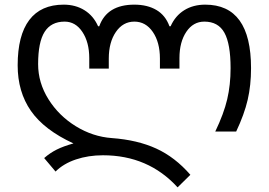

<svg xmlns="http://www.w3.org/2000/svg" viewBox="-20 -566 1156 826"><path d="M423 102Q360 102 306.5 120Q253 138 219 172L170 114Q195 92 224 77.5Q253 63 296 51Q170 -7 113 -89Q56 -171 56 -285Q56 -414 106 -480Q156 -546 254 -546Q305 -546 343.5 -522Q382 -498 402 -453H407Q440 -546 558 -546Q614 -546 653 -523Q692 -500 709 -453H714Q734 -498 772.5 -522Q811 -546 863 -546Q1060 -546 1060 -273Q1060 -199 1045.5 -136.5Q1031 -74 996 0H906Q943 -77 957.5 -139Q972 -201 972 -273Q972 -377 945.5 -425Q919 -473 859 -473Q811 -473 781.5 -429Q752 -385 752 -316V-271H668V-314Q668 -384 637.5 -428.5Q607 -473 558 -473Q509 -473 478.5 -428.5Q448 -384 448 -314V-271H364V-316Q364 -384 334.5 -428.5Q305 -473 258 -473Q200 -473 172 -429Q144 -385 144 -290Q144 -210 188.5 -139Q233 -68 306 -23Q379 22 461 28Q571 36 652 73Q733 110 799 186L744 240Q618 102 423 102Z"/></svg>

Font: Noto Sans Georgian
Style: Regular
Weight: 400
Designer: Monotype Design team
Foundry: Monotype Imaging Inc.
Version: Version 1.000